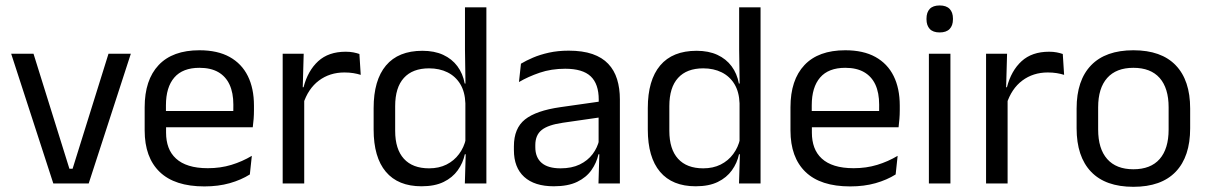

<svg xmlns="http://www.w3.org/2000/svg" viewBox="-20 -690 4542 722"><path d="M241 -55.5H253L388 -488H472L313.5 0H180.5L22 -488H106Z M748.5 11Q637 11 580.5 -43.5Q524 -98 524 -199.5V-286.5Q524 -389.5 576.5 -445.2Q629 -501 730 -501Q798 -501 843.5 -475.8Q889 -450.5 912 -404Q935 -357.5 935 -293V-275Q935 -259 933.8 -243Q932.5 -227 930.5 -211.5H856Q857 -235.5 857.2 -257Q857.5 -278.5 857.5 -296.5Q857.5 -341 843.2 -371.8Q829 -402.5 800.8 -418.8Q772.5 -435 730 -435Q667 -435 635.5 -398.5Q604 -362 604 -294V-247.5L604.5 -237.5V-191Q604.5 -160.5 613.5 -136Q622.5 -111.5 641.8 -93.8Q661 -76 690.8 -66.8Q720.5 -57.5 761.5 -57.5Q809 -57.5 850 -70Q891 -82.5 927 -104L919.5 -34Q887 -13.5 844 -1.2Q801 11 748.5 11ZM913.5 -211.5H566.5V-272.5H913.5Z M1120 -298.5 1101.5 -361 1121.5 -362Q1137.5 -424 1176.5 -459.8Q1215.5 -495.5 1280 -495.5Q1296 -495.5 1308.8 -493Q1321.5 -490.5 1331.5 -487L1336.5 -408.5Q1324 -412.5 1308.8 -415Q1293.5 -417.5 1275 -417.5Q1220 -417.5 1179.2 -387Q1138.5 -356.5 1120 -298.5ZM1124 0H1043V-488H1122L1118 -344L1124 -338Z M1565 10.5Q1477 10.5 1431 -44Q1385 -98.5 1385 -203V-283.5Q1385 -388.5 1431.5 -443.8Q1478 -499 1568.5 -499Q1613.5 -499 1646.5 -483.8Q1679.5 -468.5 1700 -441Q1720.5 -413.5 1727.5 -376H1754L1730 -301.5Q1728.5 -344.5 1710.8 -373.8Q1693 -403 1662.8 -418Q1632.5 -433 1593.5 -433Q1531.5 -433 1498.8 -397Q1466 -361 1466 -291V-198Q1466 -129 1498.8 -93Q1531.5 -57 1593.5 -57Q1630.5 -57 1659 -71.2Q1687.5 -85.5 1706.2 -110.8Q1725 -136 1732 -168L1752 -110H1728Q1721 -77 1701.2 -49.5Q1681.5 -22 1648.2 -5.8Q1615 10.5 1565 10.5ZM1809 0H1728L1731.5 -118L1730 -144V-348L1730.5 -365L1728.5 -503.5V-662.5H1809Z M2311 0H2230.5L2234 -118.5L2231 -131V-286.5L2231.5 -315Q2231.5 -374.5 2201.2 -403Q2171 -431.5 2105.5 -431.5Q2053 -431.5 2009.2 -416.5Q1965.5 -401.5 1931.5 -381.5L1939 -450.5Q1958 -462 1984.2 -473.2Q2010.5 -484.5 2044.2 -492Q2078 -499.5 2118.5 -499.5Q2171 -499.5 2207.8 -486.8Q2244.5 -474 2267.2 -450Q2290 -426 2300.5 -392Q2311 -358 2311 -316ZM2062.5 10.5Q1990 10.5 1951.2 -24.8Q1912.5 -60 1912.5 -125.5V-140Q1912.5 -207.5 1954.2 -240.8Q1996 -274 2087 -287L2241.5 -309L2246 -250L2097 -228.5Q2041 -220.5 2017 -201.2Q1993 -182 1993 -144.5V-136.5Q1993 -98 2016.8 -77.5Q2040.5 -57 2088 -57Q2130 -57 2160 -71.5Q2190 -86 2208.5 -110.5Q2227 -135 2233.5 -165L2246 -110H2230.5Q2223.5 -78 2204.2 -50.5Q2185 -23 2150.5 -6.2Q2116 10.5 2062.5 10.5Z M2596 10.5Q2508 10.5 2462 -44Q2416 -98.5 2416 -203V-283.5Q2416 -388.5 2462.5 -443.8Q2509 -499 2599.5 -499Q2644.5 -499 2677.5 -483.8Q2710.5 -468.5 2731 -441Q2751.5 -413.5 2758.5 -376H2785L2761 -301.5Q2759.5 -344.5 2741.8 -373.8Q2724 -403 2693.8 -418Q2663.5 -433 2624.5 -433Q2562.5 -433 2529.8 -397Q2497 -361 2497 -291V-198Q2497 -129 2529.8 -93Q2562.5 -57 2624.5 -57Q2661.5 -57 2690 -71.2Q2718.5 -85.5 2737.2 -110.8Q2756 -136 2763 -168L2783 -110H2759Q2752 -77 2732.2 -49.5Q2712.5 -22 2679.2 -5.8Q2646 10.5 2596 10.5ZM2840 0H2759L2762.5 -118L2761 -144V-348L2761.5 -365L2759.5 -503.5V-662.5H2840Z M3177 11Q3065.5 11 3009 -43.5Q2952.5 -98 2952.5 -199.5V-286.5Q2952.5 -389.5 3005 -445.2Q3057.5 -501 3158.5 -501Q3226.5 -501 3272 -475.8Q3317.5 -450.5 3340.5 -404Q3363.5 -357.5 3363.5 -293V-275Q3363.5 -259 3362.2 -243Q3361 -227 3359 -211.5H3284.5Q3285.5 -235.5 3285.8 -257Q3286 -278.5 3286 -296.5Q3286 -341 3271.8 -371.8Q3257.5 -402.5 3229.2 -418.8Q3201 -435 3158.5 -435Q3095.5 -435 3064 -398.5Q3032.5 -362 3032.5 -294V-247.5L3033 -237.5V-191Q3033 -160.5 3042 -136Q3051 -111.5 3070.2 -93.8Q3089.5 -76 3119.2 -66.8Q3149 -57.5 3190 -57.5Q3237.5 -57.5 3278.5 -70Q3319.5 -82.5 3355.5 -104L3348 -34Q3315.5 -13.5 3272.5 -1.2Q3229.5 11 3177 11ZM3342 -211.5H2995V-272.5H3342Z M3554 0H3473V-488H3554ZM3513.5 -568Q3488.5 -568 3476.2 -581.2Q3464 -594.5 3464 -617.5V-620Q3464 -643.5 3476.2 -656.5Q3488.5 -669.5 3513.5 -669.5Q3538.5 -669.5 3551 -656.5Q3563.5 -643.5 3563.5 -620V-617.5Q3563.5 -594 3551 -581Q3538.5 -568 3513.5 -568Z M3765 -298.5 3746.5 -361 3766.5 -362Q3782.5 -424 3821.5 -459.8Q3860.5 -495.5 3925 -495.5Q3941 -495.5 3953.8 -493Q3966.5 -490.5 3976.5 -487L3981.5 -408.5Q3969 -412.5 3953.8 -415Q3938.5 -417.5 3920 -417.5Q3865 -417.5 3824.2 -387Q3783.5 -356.5 3765 -298.5ZM3769 0H3688V-488H3767L3763 -344L3769 -338Z M4242 12.5Q4137 12.5 4082.8 -44.2Q4028.5 -101 4028.5 -207.5V-282Q4028.5 -388 4083 -444.5Q4137.5 -501 4242 -501Q4347 -501 4401.2 -444.5Q4455.5 -388 4455.5 -282V-207.5Q4455.5 -101 4401.2 -44.2Q4347 12.5 4242 12.5ZM4242 -53.5Q4307 -53.5 4340.8 -92Q4374.5 -130.5 4374.5 -203V-286.5Q4374.5 -358.5 4340.8 -396.8Q4307 -435 4242 -435Q4177.5 -435 4143.5 -396.8Q4109.5 -358.5 4109.5 -286.5V-203Q4109.5 -130.5 4143.5 -92Q4177.5 -53.5 4242 -53.5Z"/></svg>

Font: Anek Malayalam
Style: Regular
Weight: 400
Version: Version 1.003